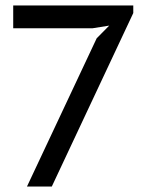

<svg xmlns="http://www.w3.org/2000/svg" viewBox="-20 -682 540 702"><path d="M78.6 0 333.5 -542 379.4 -588.4 317.9 -578.6H28.3V-662.1H467.3V-634.3L169.4 0Z"/></svg>

Font: PT Astra Sans
Style: Regular
Weight: 400
Designer: A.Korolkova, I. Chaeva
Foundry: ParaType Ltd
Version: Version 1.001; ttfautohint (v1.6)